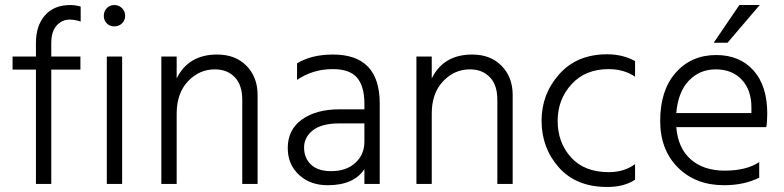

<svg xmlns="http://www.w3.org/2000/svg" viewBox="-20 -732 3121 764"><path d="M300 -455H184V0H123V-455H30V-507H123V-561Q123 -630 159 -671Q195 -712 260 -712Q279 -712 301 -706V-646Q280 -654 257 -654Q227 -654 205.5 -630.5Q184 -607 184 -560V-507H300Z M466 0H405V-507H466ZM465.5 -699.5Q478 -687 478 -669Q478 -651 465.5 -639Q453 -627 435 -627Q417 -627 405 -639Q393 -651 393 -669Q393 -687 405 -699.5Q417 -712 435 -712Q453 -712 465.5 -699.5Z M1005 0H944V-335Q944 -394 914 -425Q884 -456 835 -456Q773 -456 728 -408.5Q683 -361 683 -280V0H622V-507H683V-420Q730 -515 844 -515Q917 -515 961 -470Q1005 -425 1005 -354Z M1298 -51Q1358 -51 1394 -84Q1430 -117 1430 -168V-241H1331Q1260 -241 1225 -213.5Q1190 -186 1190 -145Q1190 -103 1217.5 -77Q1245 -51 1298 -51ZM1430 -59Q1388 5 1284 5Q1214 5 1169.5 -36.5Q1125 -78 1125 -143Q1125 -216 1181.5 -256.5Q1238 -297 1331 -297H1430V-320Q1430 -388 1401 -422.5Q1372 -457 1304 -457Q1225 -457 1162 -414V-480Q1220 -515 1305 -515Q1491 -515 1491 -320V0H1430Z M2020 0H1959V-335Q1959 -394 1929 -425Q1899 -456 1850 -456Q1788 -456 1743 -408.5Q1698 -361 1698 -280V0H1637V-507H1698V-420Q1745 -515 1859 -515Q1932 -515 1976 -470Q2020 -425 2020 -354Z M2507 -17Q2464 12 2396 12Q2273 12 2204 -65.5Q2135 -143 2135 -252Q2135 -358 2205.5 -437Q2276 -516 2396 -516Q2458 -516 2507 -489V-427Q2462 -457 2402 -457Q2309 -457 2254 -396.5Q2199 -336 2199 -251Q2199 -165 2252 -106Q2305 -47 2403 -47Q2464 -47 2507 -79Z M3001 -25Q2941 5 2861 5Q2748 5 2677.5 -65.5Q2607 -136 2607 -251Q2607 -373 2669 -443Q2731 -513 2830 -513Q2923 -513 2978 -452Q3033 -391 3033 -280Q3033 -246 3029 -226H2671Q2678 -142 2729 -97.5Q2780 -53 2864 -53Q2950 -53 3001 -87ZM2828 -456Q2764 -456 2721 -411Q2678 -366 2671 -282H2970V-305Q2970 -374 2931.5 -415Q2893 -456 2828 -456ZM2875 -562H2820L2922 -712H3003Z"/></svg>

Font: Hind Siliguri Light
Style: Regular
Weight: 300
Designer: Jyotish Sonowal
Foundry: Indian Type Foundry
Version: Version 1.001;PS 1.0;hotconv 1.0.86;makeotf.lib2.5.63406; tt